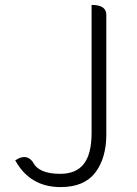

<svg xmlns="http://www.w3.org/2000/svg" viewBox="-20 -749 557 782"><path d="M227 13Q102 13 42 -96Q87 -126 114 -89Q137 -41 225 -41Q290 -41 321 -81Q353 -121 353 -208V-729Q413 -729 413 -689V-202Q413 -105 368 -46Q323 13 227 13Z"/></svg>

Font: Swei Half Moon CJK SC
Style: Light
Weight: 300
Version: Version 2.071